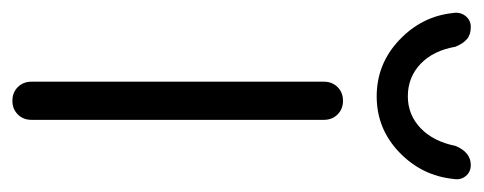

<svg xmlns="http://www.w3.org/2000/svg" viewBox="-280 -512 761 302"><g transform="rotate(90 100.0 -360.5)"><path d="M107 0Q94 0 85.5 -8.5Q77 -17 77 -30V-490Q77 -503 85.5 -511.5Q94 -520 107 -520Q120 -520 128.5 -511.5Q137 -503 137 -490V-30Q137 -17 128.5 -8.5Q120 0 107 0ZM-31 -693Q-33 -704 -26.5 -712.5Q-20 -721 -9 -721Q3 -721 10 -715Q17 -709 22 -697Q28 -662 49 -642Q70 -622 100 -622Q129 -622 150 -642Q171 -662 178 -697Q188 -721 208 -721Q219 -721 225.5 -713Q232 -705 230 -694Q225 -644 188 -608.5Q151 -573 100 -573Q49 -573 11.5 -608.5Q-26 -644 -31 -693Z"/></g></svg>

Font: Quicksand
Style: Regular
Weight: 400
Designer: Andrew Paglinawan
Foundry: Andrew Paglinawan
Version: Version 3.000